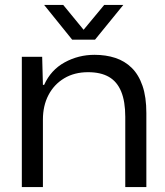

<svg xmlns="http://www.w3.org/2000/svg" viewBox="-20 -754 667 774"><path d="M68 0V-525H150L153 -412H158Q185 -472 240.5 -502.5Q296 -533 361 -533Q407 -533 445 -520.5Q483 -508 511 -480.5Q539 -453 554.5 -408Q570 -363 570 -298V0H485V-283Q485 -345 468.5 -385Q452 -425 419 -444Q386 -463 335 -463Q280 -463 239 -438.5Q198 -414 175.5 -371Q153 -328 153 -272V0ZM271 -594 158 -734H235L317 -634L400 -734H477L363 -594Z"/></svg>

Font: Mona Sans SemiExpanded
Style: Regular
Weight: 400
Width: 6
Designer: Deni Anggara
Foundry: GitHub
Version: Version 2.000